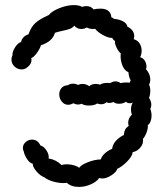

<svg xmlns="http://www.w3.org/2000/svg" viewBox="-20 -736 640 755"><path d="M576 -281Q576 -269 572 -258.5Q568 -248 561 -244Q563 -233 556.5 -215.5Q550 -198 542 -190Q545 -171 531.5 -155.5Q518 -140 502 -138Q500 -121 479.5 -100.5Q459 -80 441 -72Q438 -60 418.5 -47Q399 -34 381 -34Q378 -34 370 -36Q361 -22 338 -11.5Q315 -1 291 -1Q260 -1 243 -17L231 -16Q211 -16 189.5 -22Q168 -28 154 -39Q139 -44 123.5 -62Q108 -80 109 -92Q96 -95 85.5 -112Q75 -129 74 -139Q70 -146 70 -154Q70 -168 81 -177.5Q92 -187 106 -187Q128 -187 139 -164Q152 -161 163 -144Q174 -127 171 -113Q201 -108 222 -87Q230 -90 243 -90Q257 -90 271 -86Q285 -82 291 -76Q299 -88 326.5 -98.5Q354 -109 376 -109Q385 -135 421 -151Q423 -168 436 -182.5Q449 -197 467 -205Q468 -218 472 -226Q476 -234 486 -241Q484 -249 484 -253Q484 -271 499 -286Q495 -293 495 -305Q495 -320 502 -333Q497 -330 491 -330Q481 -330 475 -336Q465 -328 448 -328Q434 -328 426 -335Q416 -331 410 -331Q405 -331 399 -334Q390 -326 378 -326Q371 -326 362 -329Q351 -321 330 -321Q311 -321 301 -328Q295 -325 287 -325Q278 -325 268 -330Q258 -324 248 -324Q233 -324 223 -336.5Q213 -349 213 -365Q213 -379 221.5 -389.5Q230 -400 247 -401Q256 -407 267 -407Q277 -407 287 -402Q295 -406 304 -406Q319 -406 331 -397Q340 -406 357 -406Q366 -406 373 -403Q384 -410 401 -410Q409 -410 413 -409Q424 -416 434 -416Q446 -416 454 -409Q468 -413 490 -411Q492 -417 494 -420Q487 -431 485 -452Q468 -459 460 -482Q452 -505 455 -526Q446 -533 438.5 -548.5Q431 -564 432 -575Q425 -579 421 -587Q407 -586 384.5 -598.5Q362 -611 354 -623Q351 -622 346 -622Q332 -622 321 -628Q312 -622 300 -622Q283 -622 272 -635Q265 -626 253.5 -622Q242 -618 222 -614Q204 -610 196 -607Q187 -573 141 -558Q137 -544 124.5 -527Q112 -510 103 -508Q105 -497 101.5 -488.5Q98 -480 88 -472Q78 -463 65 -463Q49 -463 37 -474.5Q25 -486 25 -502Q25 -511 29 -518Q28 -532 39 -549.5Q50 -567 63 -571Q65 -582 73 -590Q81 -598 92 -601Q102 -630 119 -645.5Q136 -661 172 -677Q182 -691 212.5 -703.5Q243 -716 271 -716Q290 -716 303 -709Q311 -712 319 -712Q338 -712 348 -699Q360 -702 375 -702Q415 -702 418 -668Q424 -666 428 -662Q449 -660 464 -652Q479 -644 481 -631Q493 -626 500.5 -616Q508 -606 508 -593Q508 -590 506 -582Q522 -577 529.5 -564.5Q537 -552 537 -537Q537 -522 531 -511Q543 -508 549.5 -497Q556 -486 556 -474Q556 -470 554 -464Q571 -445 571 -424Q571 -412 566 -403Q571 -394 571 -379Q571 -364 566 -351Q575 -338 575 -324Q575 -315 571 -308Q576 -295 576 -281Z"/></svg>

Font: Pangolin
Style: Regular
Weight: 400
Designer: Kevin Burke
Foundry: Google, Inc.
Version: Version 1.101